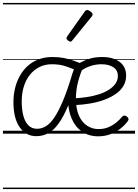

<svg xmlns="http://www.w3.org/2000/svg" viewBox="-20 -905 934 1300"><path d="M71 -214Q71 -263 82 -308Q93 -353 114.5 -391.5Q136 -430 167.5 -458.5Q199 -487 241.5 -503Q284 -519 335 -519Q378 -519 413.5 -512Q449 -505 482 -493Q515 -481 550 -466Q524 -410 509 -353Q494 -296 494 -238Q494 -167 515 -121Q536 -75 571 -53Q606 -31 646 -31Q685 -31 715 -44Q745 -57 768 -76Q791 -95 807 -115Q815 -123 823 -122.5Q831 -122 839 -116Q847 -110 849.5 -102Q852 -94 846 -86Q828 -60 798 -36Q768 -12 729.5 3Q691 18 645 18Q582 18 536 -13.5Q490 -45 465.5 -101.5Q441 -158 441 -229Q441 -280 448.5 -322Q456 -364 467.5 -399Q479 -434 491 -461L508 -424Q462 -444 422.5 -457Q383 -470 332 -470Q284 -470 246.5 -451Q209 -432 182 -398Q155 -364 141 -318Q127 -272 127 -218Q127 -162 138.5 -120Q150 -78 173 -55.5Q196 -33 231 -33Q262 -33 291 -50.5Q320 -68 348 -109.5Q376 -151 405.5 -220.5Q435 -290 466 -393L506 -382Q474 -269 442.5 -192.5Q411 -116 377.5 -69.5Q344 -23 306.5 -3Q269 17 226 17Q156 17 113.5 -43Q71 -103 71 -214ZM834 -393Q834 -354 815.5 -323Q797 -292 764 -269Q731 -246 686.5 -229.5Q642 -213 589 -204Q536 -195 478 -193V-239Q523 -241 566.5 -247.5Q610 -254 648 -266Q686 -278 715 -296Q744 -314 761 -337.5Q778 -361 778 -390Q778 -430 747 -450Q716 -470 667 -470Q628 -470 591 -457.5Q554 -445 521 -420L500 -467Q540 -492 580 -505.5Q620 -519 672 -519Q746 -519 790 -486Q834 -453 834 -393ZM457 -623Q450 -623 440 -631Q430 -639 430 -647Q430 -649 431.5 -651.5Q433 -654 435 -659L554 -827Q558 -833 562 -835Q566 -837 571 -837Q577 -837 585.5 -832Q594 -827 600.5 -820.5Q607 -814 607 -807Q607 -803 605.5 -800Q604 -797 601 -793L470 -632Q464 -623 457 -623ZM0 365H894V375H0ZM0 -20H894V0H0ZM0 -505H894V-500H0ZM0 -885H894V-875H0Z"/></svg>

Font: Playwrite IT Moderna Guides
Style: Regular
Weight: 400
Designer: Veronika Burian, José Scaglione
Foundry: TypeTogether
Version: Version 1.003